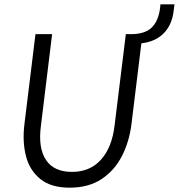

<svg xmlns="http://www.w3.org/2000/svg" viewBox="-20 -858 827 888"><path d="M93 -284 144 -700H221L169 -274Q156 -174 192.5 -118.5Q229 -63 313 -63Q396 -63 447 -119.5Q498 -176 510 -278L562 -700H639L588 -284Q578 -203 544 -136.5Q510 -70 450 -30Q390 10 302 10Q216 10 166.5 -30Q117 -70 100 -136.5Q83 -203 93 -284ZM616 -656 584 -686 585 -700Q649 -700 680.5 -729.5Q712 -759 720 -818L722 -838H787L783 -807Q775 -739 732.5 -699.5Q690 -660 616 -656Z"/></svg>

Font: Haskoy
Style: Italic
Weight: 400
Designer: Ertekin Erdin
Foundry: Ertekin Erdin
Version: Version 2.000; ttfautohint (v1.8.4.7-5d5b)